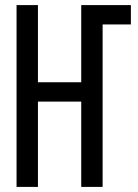

<svg xmlns="http://www.w3.org/2000/svg" viewBox="-20 -734 540 754"><path d="M45 0H129V-335H299V0H383V-638H494V-714H299V-411H129V-714H45Z"/></svg>

Font: Noto Sans Mono ExtraCondensed
Style: Regular
Weight: 400
Width: 2
Designer: Monotype Design Team
Foundry: Monotype Imaging Inc.
Version: Version 2.014